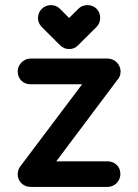

<svg xmlns="http://www.w3.org/2000/svg" viewBox="-20 -738 544 758"><path d="M202.6 -405.3H304.2L60.1 -81.1C52.7 -71.3 50.3 -61 49.8 -49.8C49.8 -27.3 66.9 -0.5 100.1 -0.5V0H404.3C430.2 0 455.1 -20.5 455.1 -50.8C455.1 -84.5 429.2 -101.1 404.3 -101.1H202.1L442.9 -421.9C451.2 -431.2 456.1 -440.9 456.1 -456.1C456.1 -481.9 434.1 -506.8 405.3 -506.8H100.1C72.8 -506.8 49.8 -482.4 49.8 -456.1C49.8 -426.8 71.3 -405.3 100.1 -405.3ZM271 -685.1 252.9 -667 216.3 -703.6C207 -712.9 195.3 -717.8 180.7 -717.8C154.3 -717.8 129.9 -696.3 129.9 -667.5C129.9 -653.3 134.8 -641.6 145 -631.3L216.8 -559.6C227.1 -549.3 238.8 -544.4 252.9 -544.4C267.6 -544.4 279.3 -549.3 288.6 -559.6L360.8 -631.3C370.6 -641.6 375.5 -653.3 375.5 -667.5C375.5 -694.3 356.4 -717.8 325.2 -717.8C311 -717.8 298.8 -712.9 289.6 -703.6Z"/></svg>

Font: LOB TGL 0-17
Style: Regular
Weight: 400
Designer: Peter Wiegel + adaptations and expanded glyphset by Studio LOB
Foundry: Peter Wiegel + adaptations and expanded glyphset by Studio LOB
Version: Version 1.003;Glyphs 3.1.2 (3151)